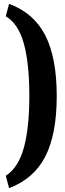

<svg xmlns="http://www.w3.org/2000/svg" viewBox="-20 -810 339 995"><path d="M10 -726 27 -790Q155 -743 214.5 -627Q274 -511 274 -312Q274 -114 214.5 1.5Q155 117 27 165L10 101Q75 59 103.5 -44Q132 -147 132 -313Q132 -482 103.5 -584.5Q75 -687 10 -726Z"/></svg>

Font: exo2condensed_b
Style: Bold
Weight: 700
Width: 3
Designer: Natanael Gama
Version: Version 1.001;PS 001.001;hotconv 1.0.70;makeotf.lib2.5.58329